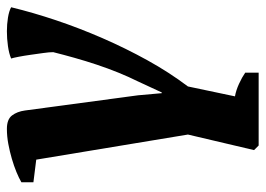

<svg xmlns="http://www.w3.org/2000/svg" viewBox="-124 -428 752 543"><g transform="rotate(-90 251.5 -156.0)"><path d="M72 -429 8 -437V-471Q20 -478 37 -485Q54 -492 74.5 -498Q95 -504 116.5 -508Q138 -512 159 -512Q186 -512 197 -497.5Q208 -483 211 -461L254 -141L260 -74H262L294 -143Q306 -167 318 -196.5Q330 -226 340.5 -257.5Q351 -289 360 -321Q369 -353 376 -381Q376 -392 373.5 -409.5Q371 -427 368.5 -445Q366 -463 363 -478.5Q360 -494 358 -500Q372 -506 393 -509Q414 -512 435 -512Q455 -512 473.5 -509Q492 -506 503 -500Q488 -438 466 -372.5Q444 -307 415.5 -241.5Q387 -176 353 -114.5Q319 -53 279 0L251 133Q268 136 286.5 144.5Q305 153 318 162V200H112L99 187L143 0Z"/></g></svg>

Font: PT Serif
Style: Bold Italic
Weight: 700
Italic angle: -12°
Designer: A.Korolkova, O.Umpeleva, V.Yefimov
Foundry: ParaType Ltd
Version: Version 1.000W OFL